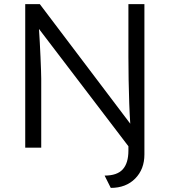

<svg xmlns="http://www.w3.org/2000/svg" viewBox="-20 -720 827 936"><path d="M520 196 490 136Q551 136 578.5 105.5Q606 75 606 14V-7L170 -579Q172 -549 174 -513Q176 -477 177.5 -441.5Q179 -406 180 -377.5Q181 -349 181 -336V0H103V-700H174L615 -117Q612 -161 610 -217Q608 -273 607 -331.5Q606 -390 606 -443V-700H684V33Q684 105 639 150.5Q594 196 520 196Z"/></svg>

Font: Lexend Deca Light
Style: Regular
Weight: 300
Designer: Bonnie Shaver-Troup, Thomas Jockin
Foundry: Lexend
Version: Version 1.008; ttfautohint (v1.8.4.7-5d5b)